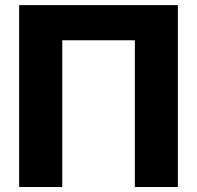

<svg xmlns="http://www.w3.org/2000/svg" viewBox="-20 -748 789 768"><path d="M691.4 -727.5H56.6V0H229V-586.9H519.5V0H691.4Z"/></svg>

Font: Inter ExtraBold
Style: Regular
Weight: 800
Designer: Rasmus Andersson
Foundry: rsms
Version: Version 4.001;git-9221beed3